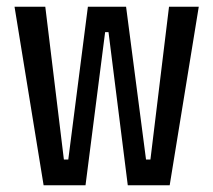

<svg xmlns="http://www.w3.org/2000/svg" viewBox="-20 -548 631 568"><path d="M109 0 23 -528H114L169 -76H182L240 -528H353L412 -76H425L480 -528H568L482 0H358L301 -453H291L233 0Z"/></svg>

Font: Bricolage Grotesque 24pt Condensed
Style: Regular
Weight: 400
Width: 3
Designer: Mathieu Triay
Foundry: Atelier Triay
Version: Version 1.001;gftools[0.9.33.dev8+g029e19f]